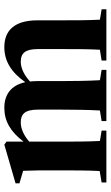

<svg xmlns="http://www.w3.org/2000/svg" viewBox="168 -680 512 888"><g transform="rotate(-90 424.0 -236.0)"><path d="M24 0H264V-22L216 -30C213 -82 213 -154 213 -209V-357C242 -382 273 -396 302 -396C341 -396 361 -376 361 -316V-209C361 -154 360 -82 357 -30L308 -22V0H545V-22L497 -30C494 -82 493 -154 493 -209V-319C493 -331 492 -343 491 -353C520 -380 553 -396 582 -396C622 -396 641 -376 641 -316V-209C641 -154 641 -82 638 -30L588 -22V0H825V-22L777 -30C774 -82 774 -154 774 -209V-319C774 -426 726 -472 650 -472C586 -472 533 -440 488 -375C473 -442 430 -472 369 -472C308 -472 258 -443 213 -383V-462L199 -472L20 -420V-402L78 -385C80 -340 80 -302 80 -240V-209C80 -154 80 -83 77 -31L24 -22Z"/></g></svg>

Font: Source Serif 4 Display
Style: Bold
Weight: 700
Designer: Frank Grießhammer
Foundry: Adobe Systems Incorporated
Version: Version 4.004;hotconv 1.0.117;makeotfexe 2.5.65602